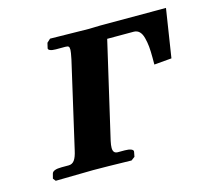

<svg xmlns="http://www.w3.org/2000/svg" viewBox="-72 -517 657 602"><g transform="rotate(-15 256.5 -216.5)"><path d="M121.1 -75.2 185.1 -354Q189.9 -377.4 189.9 -383.8Q189.9 -392.1 187.3 -394.5Q184.6 -397 176.8 -397H146Q133.8 -397 127.4 -399.9Q121.1 -402.8 122.1 -407.2L126 -423.8L137.2 -434.1L262.2 -432.1Q268.6 -432.1 281.2 -432.6Q293.9 -433.1 299.8 -433.1H513.2L488.8 -275.9L432.1 -271V-293.9Q432.1 -314.5 430.7 -329.6Q429.2 -344.7 425.5 -358.6Q421.9 -372.6 414.6 -379.9Q407.2 -387.2 396 -387.2H310.1L237.8 -75.2Q234.9 -62 234.9 -53.2Q234.9 -35.2 250 -35.2H272.9Q285.6 -35.2 293.5 -32Q301.3 -28.8 299.8 -22.9L296.9 -7.8L285.2 1Q199.2 -1 161.1 -1L39.1 1L32.2 -7.8L36.1 -22.9Q39.1 -35.2 67.9 -35.2H90.8Q102.5 -35.2 109.6 -44.9Q116.7 -54.7 121.1 -75.2Z"/></g></svg>

Font: Linux Libertine G
Style: Bold Italic
Weight: 700
Italic angle: -11.5°
Designer: Philipp H. Poll
Foundry: Philipp H. Poll
Version: Version 4.1.0